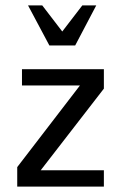

<svg xmlns="http://www.w3.org/2000/svg" viewBox="-20 -692 449 712"><path d="M43.9 0V-72.3L276.4 -375H61.5V-435.5H365.2V-363.3L130.9 -60.5H365.2V0ZM163.1 -523.4 84 -671.9H136.7L210.9 -575.2L285.2 -671.9H336.9L258.8 -523.4Z"/></svg>

Font: Padauk
Style: Regular
Weight: 400
Designer: Debbi Hosken, Becca Hirsbrunner Spalinger
Foundry: SIL International
Version: Version 5.003